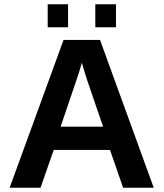

<svg xmlns="http://www.w3.org/2000/svg" viewBox="-20 -874 762 894"><path d="M230 -175.8 168.9 0H24.9L275.9 -688H445.8L695.8 0H553.2L492.2 -175.8ZM360.8 -582Q356 -562.5 347.2 -535.2Q338.4 -507.8 334.5 -496.6L262.2 -284.2H460L385.7 -501Q378.9 -521 373 -541.5Q367.2 -562 360.8 -582ZM520 -854V-747.1H423.8V-854ZM296.9 -854V-747.1H202.1V-854Z"/></svg>

Font: Arimo
Style: Bold
Weight: 700
Designer: Steve Matteson
Foundry: Monotype Imaging Inc.
Version: Version 1.33